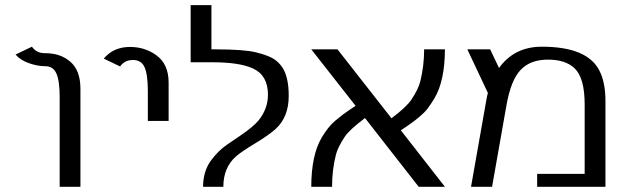

<svg xmlns="http://www.w3.org/2000/svg" viewBox="-20 -720 2403 740"><path d="M40 -509.8 103 -540Q120.6 -515.1 151.9 -515.1Q183.1 -515.1 206.5 -507.3Q230 -499.5 249 -483.9Q290 -450.2 290 -377.9V0H210V-345.2Q210 -408.2 197.5 -436.5Q185.1 -464.8 154.8 -464.8Q124.5 -464.8 91.3 -476.6Q58.1 -488.3 40 -509.8Z M549.8 -253.9V-369.1Q549.8 -432.1 537.4 -460.4Q524.9 -488.8 492.7 -488.8Q460.4 -488.8 442.9 -463.9L379.9 -494.1Q417.5 -539.1 481 -539.1Q537.6 -539.1 581.5 -507.8Q629.9 -473.6 629.9 -401.9V-253.9Z M714.8 -480V-700.2H794.9V-529.8H808.6Q921.4 -529.8 967.5 -518.1Q1013.7 -506.3 1034.2 -493.4Q1054.7 -480.5 1068.4 -460Q1092.8 -422.9 1092.8 -350.1Q1092.8 -269.5 1043 -223.6Q1016.1 -199.2 964.6 -168.2Q913.1 -137.2 890.6 -118.2Q840.8 -75.2 840.8 0H762.7Q762.7 -60.5 793.9 -102.5Q821.3 -139.2 854.5 -162.1L908.2 -198.7Q956.1 -231.4 976.1 -255.4Q1012.7 -300.3 1012.7 -355Q1012.7 -429.7 955.1 -456.1Q902.8 -480 799.3 -480Q797.4 -480 794.9 -480Z M1350.6 -312 1179.7 -529.8H1280.8L1488.8 -264.2Q1546.9 -307.6 1565.9 -336.4Q1591.8 -375.5 1599.6 -405.3Q1614.7 -465.8 1614.7 -529.8H1694.8Q1694.3 -407.7 1654.3 -340.8Q1639.6 -316.9 1628.2 -301.8Q1616.7 -286.6 1595.7 -269Q1568.4 -246.1 1524.9 -217.8L1694.8 0H1593.8L1386.7 -265.1Q1325.7 -218.8 1309.1 -193.4Q1282.2 -152.8 1274.9 -124.5Q1259.8 -65.4 1259.8 0H1179.7Q1179.7 -121.1 1219.7 -189.5Q1244.6 -231.4 1271 -253.9Q1304.2 -281.7 1327.1 -296.6Q1350.1 -311.5 1350.6 -312Z M1795.4 0 1853.5 -329.1Q1857.4 -352.5 1860.4 -361.8L1781.2 -529.8H1869.1L1903.3 -458Q1962.4 -540 2068.4 -540Q2243.2 -540 2290 -448.2Q2313.5 -403.3 2313.5 -330.1V0H2050.3V-49.8H2233.4V-317.9Q2233.4 -419.9 2194.3 -457Q2159.2 -490.2 2091.8 -490.2Q2024.4 -490.2 1986.8 -450.9Q1949.2 -411.6 1932.1 -314.9L1876.5 0Z"/></svg>

Font: Pfennig
Style: Medium
Weight: 500
Version: Version 20120410 ; ttfautohint (v0.8)